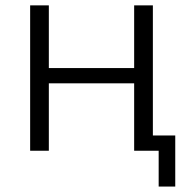

<svg xmlns="http://www.w3.org/2000/svg" viewBox="-20 -559 693 712"><path d="M568.4 132.8V0H477.5V-250H161.1V0H91.8V-539.1H161.1V-306.6H477.5V-539.1H546.9V-56.6H629.9V132.8Z"/></svg>

Font: Min Sans Light
Style: Regular
Weight: 300
Designer: Jinseong-Kim, NotoSansCJK, Nunito
Foundry: Jinseong-Kim
Version: Version 1.400;Glyphs 3.1.2 (3151)